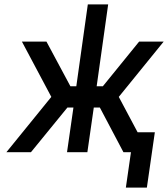

<svg xmlns="http://www.w3.org/2000/svg" viewBox="-20 -688 760 868"><path d="M79 -500 212 -250 9 0H120L324 -250L190 -500ZM720 -500H609L406 -250L538 0H650L517 -250ZM377 -668 325 -298H238L224 -202H312L283 0H375L404 -202H492L505 -298H417L469 -668ZM549 160H644L680 -90H585Z"/></svg>

Font: Unageo
Style: Medium-Italic
Weight: 500
Designer: Richard Sepsi
Foundry: Richard Sepsi
Version: Version 2.000